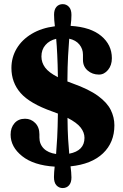

<svg xmlns="http://www.w3.org/2000/svg" viewBox="-20 -826 610 950"><path d="M333.5 52Q333.5 77.5 321.5 91Q309.5 104.5 290 104.5Q272 104.5 259.5 91.2Q247 78 247 50Q247 38 248 25.5Q249 13 250.5 -1.5Q146.5 -8 89.5 -53.5Q32.5 -99 32.5 -160Q32.5 -194.5 51.8 -216.5Q71 -238.5 104 -238.5Q133.5 -238.5 154.2 -217.5Q175 -196.5 175 -161.5V-145.5Q175 -113 196.5 -91.2Q218 -69.5 257.5 -64Q260.5 -97.5 263 -145.5Q265.5 -193.5 266.5 -264Q253.5 -269.5 238.5 -274.5Q128 -313.5 82.2 -365.5Q36.5 -417.5 36.5 -489.5Q36.5 -542 62.5 -585.8Q88.5 -629.5 136.8 -658.5Q185 -687.5 251.5 -696Q249.5 -712.5 248.5 -726.2Q247.5 -740 247.5 -753.5Q247.5 -778.5 259.2 -792Q271 -805.5 290.5 -805.5Q308.5 -805.5 321 -792.2Q333.5 -779 333.5 -752Q333.5 -739.5 332.5 -726.5Q331.5 -713.5 329.5 -698Q428.5 -692 481 -648Q533.5 -604 533.5 -538Q533.5 -503 514.5 -480Q495.5 -457 469.5 -457Q437 -457 413.8 -477Q390.5 -497 390.5 -529.5V-555.5Q390.5 -584 372.8 -605.8Q355 -627.5 322.5 -634.5Q319.5 -599.5 316.8 -548.8Q314 -498 313.5 -423Q325.5 -418 338.5 -413.5Q420 -384.5 465 -351.5Q510 -318.5 528 -282Q546 -245.5 546 -206Q546 -121 489.5 -67.2Q433 -13.5 329 -3Q331 12.5 332.2 25.8Q333.5 39 333.5 52ZM185 -546.5Q185 -516.5 203.2 -491.8Q221.5 -467 266.5 -444Q265.5 -509.5 263.2 -555.5Q261 -601.5 258 -634Q224.5 -626 204.8 -603.2Q185 -580.5 185 -546.5ZM398 -144Q398 -170.5 379.2 -194.8Q360.5 -219 314 -243Q314.5 -182 317 -139.2Q319.5 -96.5 322.5 -65.5Q398 -80 398 -144Z"/></svg>

Font: Fraunces 144pt SuperSoft
Style: Bold
Weight: 700
Version: Version 1.000;[b76b70a41]